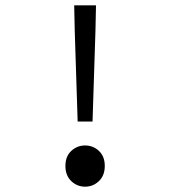

<svg xmlns="http://www.w3.org/2000/svg" viewBox="-20 -690 640 722"><path d="M272 -233 261 -576 259 -670H341L339 -576L328 -233ZM300 12Q270 12 248 -9Q226 -30 226 -66Q226 -102 248 -122.5Q270 -143 300 -143Q330 -143 352 -122.5Q374 -102 374 -66Q374 -30 352 -9Q330 12 300 12Z"/></svg>

Font: Source Code Variable
Style: Regular
Weight: 400
Monospace: yes
Designer: Paul D. Hunt, Teo Tuominen
Foundry: Adobe Systems Incorporated
Version: Version 1.010;hotconv 1.0.106;makeotfexe 2.5.65593